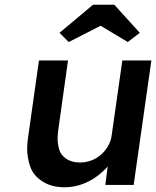

<svg xmlns="http://www.w3.org/2000/svg" viewBox="-20 -783 661 813"><path d="M254 10Q197 10 158.5 -15.5Q120 -41 107.5 -79Q95 -117 95 -153Q95 -176 99 -202L145 -527H268L226 -228Q224 -211 224 -195Q224 -174 230.5 -150.5Q237 -127 260 -111Q283 -95 318 -95Q344 -95 366.5 -103.5Q389 -112 407 -127.5Q425 -143 437.5 -164.5Q450 -186 453 -211L498 -527H621L546 0H426L436 -78Q426 -66 413 -55Q381 -25 339.5 -7.5Q298 10 254 10ZM271 -605 232 -644 374 -763H464L572 -644L521 -605L406 -674Z"/></svg>

Font: Lexend Med
Style: Italic
Weight: 500
Italic angle: -8.13011°
Designer: Bonnie Shaver-Troup, Thomas Jockin
Foundry: Lexend
Version: Version 1.007